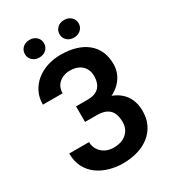

<svg xmlns="http://www.w3.org/2000/svg" viewBox="-213 -997 999 1117"><g transform="rotate(-30 287.0 -438.5)"><path d="M303.7 -340.8H207V-415H285.6Q321.8 -415 344 -427.7Q366.2 -440.4 376.5 -463.4Q386.7 -486.3 386.7 -516.6Q386.7 -543 375 -564.9Q363.3 -586.9 339.4 -600.1Q315.4 -613.3 277.8 -613.3Q250 -613.3 226.8 -601.8Q203.6 -590.3 190.4 -569.3Q177.2 -548.3 177.2 -520H44.9Q44.9 -566.9 63.5 -603.8Q82 -640.6 114.3 -666.7Q146.5 -692.9 188.7 -706.5Q231 -720.2 277.8 -720.2Q333 -720.2 377.2 -707.3Q421.4 -694.3 453.1 -668.9Q484.9 -643.6 502 -606Q519 -568.4 519 -518.6Q519 -481.9 503.7 -449.7Q488.3 -417.5 459.7 -393.1Q431.2 -368.7 391.4 -354.7Q351.6 -340.8 303.7 -340.8ZM207 -383.3H303.7Q356.9 -383.3 398.7 -371.1Q440.4 -358.9 469.5 -335.4Q498.5 -312 513.9 -277.6Q529.3 -243.2 529.3 -198.7Q529.3 -148.9 510.7 -110.4Q492.2 -71.8 458.5 -44.9Q424.8 -18.1 378.9 -4.4Q333 9.3 277.8 9.3Q233.9 9.3 190.7 -2.7Q147.5 -14.6 112.5 -39.6Q77.6 -64.5 56.6 -103.5Q35.6 -142.6 35.6 -197.3H168.5Q168.5 -169.4 182.4 -146.7Q196.3 -124 220.9 -110.6Q245.6 -97.2 277.8 -97.2Q315.9 -97.2 342.3 -110.6Q368.7 -124 382.6 -147.5Q396.5 -170.9 396.5 -200.2Q396.5 -229.5 389.4 -250.5Q382.3 -271.5 368.2 -284.7Q354 -297.9 333.5 -304.2Q313 -310.5 285.6 -310.5H207ZM101.1 -826.2Q101.1 -851.6 118.9 -868.7Q136.7 -885.7 165 -885.7Q193.8 -885.7 211.7 -868.7Q229.5 -851.6 229.5 -826.2Q229.5 -801.8 211.7 -784.7Q193.8 -767.6 165 -767.6Q136.7 -767.6 118.9 -784.7Q101.1 -801.8 101.1 -826.2ZM333.5 -826.2Q333.5 -851.1 351.3 -868.2Q369.1 -885.3 397.5 -885.3Q425.8 -885.3 443.8 -868.2Q461.9 -851.1 461.9 -826.2Q461.9 -801.3 443.8 -784.2Q425.8 -767.1 397.5 -767.1Q369.1 -767.1 351.3 -784.2Q333.5 -801.3 333.5 -826.2Z"/></g></svg>

Font: Roboto SemiCondensed SemiBold
Style: Regular
Weight: 600
Width: 4
Designer: Christian Robertson
Foundry: Google
Version: Version 3.009; 2024